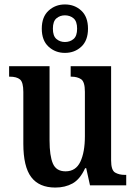

<svg xmlns="http://www.w3.org/2000/svg" viewBox="-20 -834 610 864"><path d="M229 10Q156 10 120.5 -37Q85 -84 85 -187V-420Q85 -464 70 -476.5Q55 -489 24 -489H21V-536H203V-202Q203 -133 218 -98Q233 -63 275 -63Q321 -63 341.5 -106Q362 -149 362 -221V-421Q362 -466 345 -477.5Q328 -489 301 -489H298V-536H480V-112Q480 -68 498 -57.5Q516 -47 542 -47H548V0H385L368 -77H363Q340 -27 306.5 -8.5Q273 10 229 10ZM272 -596Q229 -596 198.5 -624Q168 -652 168 -705Q168 -758 198.5 -786Q229 -814 272 -814Q316 -814 346 -786Q376 -758 376 -705Q376 -652 346 -624Q316 -596 272 -596ZM272 -645Q295 -645 311 -658.5Q327 -672 327 -705Q327 -738 311 -751.5Q295 -765 272 -765Q250 -765 234 -751.5Q218 -738 218 -705Q218 -672 234 -658.5Q250 -645 272 -645Z"/></svg>

Font: Noto Serif Condensed SemiBold
Style: Regular
Weight: 600
Width: 3
Designer: Monotype Design Team
Foundry: Monotype Imaging Inc.
Version: Version 2.013